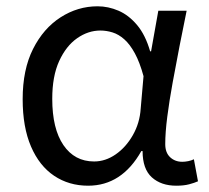

<svg xmlns="http://www.w3.org/2000/svg" viewBox="-20 -577 665 610"><path d="M260 13Q199 13 152 -18.5Q105 -50 78.5 -111.5Q52 -173 52 -262Q52 -356 85 -421.5Q118 -487 172.5 -522Q227 -557 290 -557Q324 -557 356.5 -543Q389 -529 415.5 -497.5Q442 -466 457 -414H460L483 -543H573Q562 -490 550.5 -431Q539 -372 528.5 -314.5Q518 -257 511.5 -206.5Q505 -156 505 -119Q505 -92 520.5 -77.5Q536 -63 559 -63Q568 -63 578 -65Q588 -67 596 -71L609 -1Q598 4 581 8.5Q564 13 540 13Q492 13 462.5 -13.5Q433 -40 433 -97H429Q367 13 260 13ZM279 -64Q315 -64 347.5 -86.5Q380 -109 402 -147.5Q424 -186 427 -232L436 -335Q424 -379 408.5 -407.5Q393 -436 375 -452Q357 -468 337.5 -474Q318 -480 299 -480Q260 -480 225 -455.5Q190 -431 168 -383Q146 -335 146 -263Q146 -168 181.5 -116Q217 -64 279 -64Z"/></svg>

Font: oriya115
Style: Regular
Weight: 400
Designer: Amélie Bonet and Sol Matas
Foundry: Google LLC
Version: Version 2.003